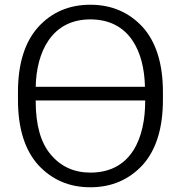

<svg xmlns="http://www.w3.org/2000/svg" viewBox="-20 -777 765 812"><path d="M56 -355C56 -234 85 -143 141 -80C199 -17 272 15 362 15C452 15 526 -17 584 -80C640 -143 669 -234 669 -355V-388C669 -508 640 -599 584 -662C526 -725 452 -757 362 -757C272 -757 198 -725 141 -662C85 -599 56 -508 56 -388ZM131 -349V-352H594V-349C594 -197 538 -47 362 -47C293 -47 237 -73 195 -123C152 -173 131 -249 131 -349ZM362 -695C529 -695 590 -557 593 -410H131C134 -555 197 -695 362 -695Z"/></svg>

Font: Cheyenne Sans Light
Style: Regular
Weight: 300
Designer: The Public Sans project authors (U.S. Web Design System), Libre Franklin designed by Pablo Impallari and Rodrigo Fuenzal
Foundry: The Cheyenne Sans Project Authors
Version: Version 2.007